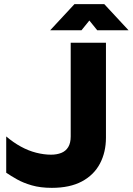

<svg xmlns="http://www.w3.org/2000/svg" viewBox="-20 -894 640 926"><path d="M10 -236V-61Q32 -46 62 -29Q92 -12 133.5 0Q175 12 230 12Q317 12 375 -19Q433 -50 462 -105Q491 -160 491 -230V-688H321V-236Q321 -204 309 -184.5Q297 -165 275.5 -156.5Q254 -148 226 -148Q192 -148 154.5 -157.5Q117 -167 80.5 -187Q44 -207 10 -236ZM339 -874 222 -748H373L411 -795L449 -748H600L483 -874Z"/></svg>

Font: Roundo Variable
Style: Regular
Weight: 200
Designer: Shiva Nallaperumal
Foundry: Indian Type Foundry
Version: Version 2.000